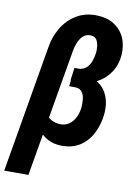

<svg xmlns="http://www.w3.org/2000/svg" viewBox="-122 -784 733 1045"><g transform="rotate(10 244.5 -261.0)"><path d="M254.9 -392.1 300.8 -391.6Q355 -390.1 392.1 -366Q429.2 -341.8 446.5 -300.3Q463.9 -258.8 460 -206.5Q455.6 -148.4 431.9 -98.4Q408.2 -48.3 364.5 -18.3Q320.8 11.7 257.3 10.3Q214.8 9.3 183.3 -7.6Q151.9 -24.4 131.3 -52.7Q110.8 -81.1 101.6 -117.2Q92.3 -153.3 95.2 -192.4L143.1 -198.2Q141.6 -168.9 152.6 -147.7Q163.6 -126.5 185.1 -115.2Q206.5 -104 235.4 -103.5Q263.7 -104 283.7 -119.1Q303.7 -134.3 315.4 -158.4Q327.1 -182.6 330.1 -208Q332.5 -228 331.1 -252.4Q329.6 -276.9 318.8 -295.2Q308.1 -313.5 282.2 -315.4L244.6 -315.9ZM325.7 -721.2Q382.3 -720.2 421.6 -695.8Q460.9 -671.4 480.5 -629.2Q500 -586.9 496.1 -532.2Q492.2 -478.5 464.8 -436.8Q437.5 -395 393.6 -371.6Q349.6 -348.1 295.9 -347.7L246.6 -348.1L255.9 -418.9L277.3 -418.5Q305.2 -419.4 322 -435.3Q338.9 -451.2 346.9 -474.6Q355 -498 357.9 -522.5Q359.4 -538.6 356.9 -558.3Q354.5 -578.1 345 -592.8Q335.4 -607.4 314 -608.4Q287.1 -609.9 269.8 -592.8Q252.4 -575.7 243.2 -550.8Q233.9 -525.9 231 -504.9L110.4 198.2H-23.4L96.7 -504.4Q105.5 -563.5 135.5 -613.5Q165.5 -663.6 214.1 -693.1Q262.7 -722.7 325.7 -721.2Z"/></g></svg>

Font: Roboto Condensed
Style: Bold Italic
Weight: 700
Italic angle: -12°
Designer: Christian Robertson
Foundry: Google
Version: Version 3.0